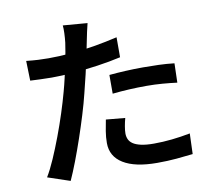

<svg xmlns="http://www.w3.org/2000/svg" viewBox="-90 -910 1179 1060"><g transform="rotate(-10 500.0 -379.5)"><path d="M465 -795Q460 -776 454 -748.5Q448 -721 445 -705Q438 -670 428 -621.5Q418 -573 405.5 -519Q393 -465 380 -415Q367 -362 348 -300Q329 -238 307.5 -175Q286 -112 264 -54.5Q242 3 222 47L97 5Q120 -33 144 -88Q168 -143 191.5 -205.5Q215 -268 235 -330Q255 -392 269 -444Q279 -480 287.5 -517.5Q296 -555 303.5 -590.5Q311 -626 316.5 -657Q322 -688 325 -710Q328 -736 329 -762.5Q330 -789 328 -806ZM219 -641Q279 -641 344.5 -646.5Q410 -652 477.5 -663.5Q545 -675 609 -690V-578Q547 -564 477.5 -554Q408 -544 341 -538.5Q274 -533 218 -533Q183 -533 154 -534.5Q125 -536 98 -537L95 -648Q133 -644 161.5 -642.5Q190 -641 219 -641ZM534 -492Q576 -496 625.5 -498.5Q675 -501 724 -501Q767 -501 811.5 -499.5Q856 -498 899 -493L896 -385Q858 -390 814.5 -393.5Q771 -397 725 -397Q675 -397 628 -394.5Q581 -392 534 -387ZM579 -243Q573 -221 569 -198Q565 -175 565 -158Q565 -141 571.5 -126Q578 -111 594 -100Q610 -89 638.5 -82.5Q667 -76 711 -76Q761 -76 812 -81.5Q863 -87 915 -97L911 18Q869 23 819 27.5Q769 32 710 32Q586 32 520.5 -8.5Q455 -49 455 -124Q455 -157 460.5 -190Q466 -223 472 -253Z"/></g></svg>

Font: Noto Sans HK SemiBold
Style: Regular
Weight: 600
Version: Version 2.004-H2;hotconv 1.0.118;makeotfexe 2.5.65603